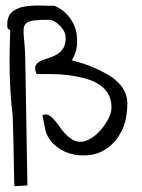

<svg xmlns="http://www.w3.org/2000/svg" viewBox="-20 -560 507 687"><path d="M78.1 103.5 32.2 106.4Q31.2 106.4 30.8 87.9Q30.3 69.3 29.8 41.5Q29.3 13.7 28.8 -19Q28.3 -51.8 27.3 -79.6Q26.4 -107.4 25.9 -127Q25.4 -146.5 25.4 -147.5Q20.5 -182.6 18.1 -222.7Q15.6 -262.7 14.6 -302.7Q13.7 -342.8 14.6 -381.3Q15.6 -419.9 16.6 -452.1Q7.8 -456.1 6.8 -460.4Q5.9 -464.8 5.9 -471.7Q5.9 -503.9 24.9 -518.6Q43.9 -533.2 70.8 -537.1Q97.7 -541 127 -540Q156.2 -539.1 175.8 -539.1Q201.2 -527.3 217.3 -510.7Q233.4 -494.1 242.7 -475.1Q252 -456.1 254.4 -437Q256.8 -418 255.4 -399.9Q253.9 -381.8 248.5 -367.2Q243.2 -352.5 236.3 -344.7Q254.9 -339.8 276.4 -333Q297.9 -326.2 319.8 -316.4Q341.8 -306.6 363.3 -294.4Q384.8 -282.2 400.9 -266.6Q417 -251 426.3 -231.9Q435.5 -212.9 435.5 -191.4Q435.5 -130.9 415.5 -91.8Q395.5 -52.7 365.2 -30.8Q335 -8.8 298.3 -4.9Q261.7 -1 228.5 -11.2Q195.3 -21.5 170.9 -45.4Q146.5 -69.3 140.6 -103.5L131.8 -147.5Q143.6 -153.3 153.3 -148.4Q163.1 -143.6 172.4 -133.3Q181.6 -123 191.4 -108.9Q201.2 -94.7 212.4 -82.5Q223.6 -70.3 237.3 -61.5Q251 -52.7 268.6 -52.7Q285.2 -52.7 304.7 -64.5Q324.2 -76.2 340.3 -94.7Q356.4 -113.3 367.7 -134.8Q378.9 -156.2 378.9 -174.8Q378.9 -205.1 366.2 -225.6Q353.5 -246.1 332 -259.3Q310.5 -272.5 282.7 -279.8Q254.9 -287.1 225.6 -291Q196.3 -294.9 166 -294.9Q135.7 -294.9 111.3 -294.9Q102.5 -314.5 107.4 -324.7Q112.3 -335 124 -340.8Q135.7 -346.7 151.9 -351.6Q168 -356.4 182.6 -364.7Q197.3 -373 206.5 -387.7Q215.8 -402.3 214.8 -428.7Q213.9 -440.4 207.5 -451.2Q201.2 -461.9 192.4 -470.2Q183.6 -478.5 173.8 -483.9Q164.1 -489.3 157.2 -489.3Q125 -489.3 106 -487.3Q86.9 -485.4 77.6 -479.5Q68.4 -473.6 65.9 -463.9Q63.5 -454.1 64.5 -438Q65.4 -421.9 67.9 -398.4Q70.3 -375 70.3 -344.7L71.3 -294.9Z"/></svg>

Font: Swanky and Moo Moo
Style: Regular
Weight: 400
Designer: Kimberly Geswein
Foundry: Kimberly Geswein
Version: Version 1.002 2001